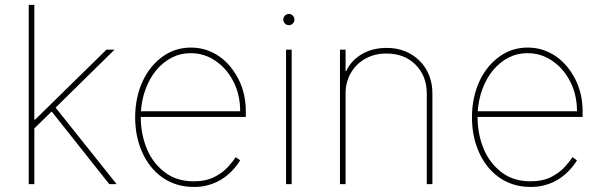

<svg xmlns="http://www.w3.org/2000/svg" viewBox="-20 -747 2448 779"><path d="M453.1 0H423.3L189.6 -294.7L119.3 -225.9V0H96.6V-727.3H119.3V-261.4H122.2L411.9 -545.5H444.6L205.6 -310.4Z M765.6 11.4Q728 11.4 696.2 1.2Q664.4 -8.9 638.3 -27.3Q612.2 -45.8 592 -71.2Q571.7 -96.6 557.9 -127.1Q528.4 -191.4 528.4 -271.3Q528.4 -313.2 536.6 -350.3Q544.7 -387.4 559.3 -418.5Q573.9 -449.6 594.1 -474.3Q614.3 -498.9 638.8 -516.7Q690 -554 754.3 -554Q787.6 -554 816.8 -544.4Q845.9 -534.8 870.4 -517.6Q894.9 -500.4 914.4 -476.6Q933.9 -452.8 948.2 -424.7Q977.3 -366.5 977.3 -295.5V-272.7H551.1Q551.1 -204.2 575.3 -144.5Q599.1 -85.9 649.5 -47.2Q697.1 -11.4 765.6 -11.4Q815.7 -11.4 850.1 -29.1Q867.5 -38 881.2 -48.3Q894.9 -58.6 905.2 -70Q925.8 -92.7 936.1 -109.4L954.5 -96.6Q948.5 -86.6 939.5 -74.8Q930.4 -62.9 918.3 -50.8Q906.2 -38.7 890.8 -27.3Q875.4 -16 856.5 -7.3Q837.7 1.4 815 6.6Q792.3 11.7 765.6 11.4ZM954.5 -295.5Q954.5 -362.2 927.2 -415.8Q899.9 -469.5 854.4 -500Q809.3 -531.2 754.3 -531.2Q713.1 -531.6 677.6 -513.5Q642 -495.4 615.2 -463.6Q588.4 -431.8 571.9 -388.7Q555.4 -345.5 551.8 -295.5Z M1129.3 0ZM1163.4 0H1140.6V-545.5H1163.4ZM1152 -644.9Q1142.8 -644.9 1136 -651.6Q1129.3 -658.4 1129.3 -667.6Q1129.3 -676.8 1136 -683.6Q1142.8 -690.3 1152 -690.3Q1161.2 -690.3 1168 -683.6Q1174.7 -676.8 1174.7 -667.6Q1174.7 -658.4 1168 -651.6Q1161.2 -644.9 1152 -644.9Z M1734.4 0H1711.6V-366.5Q1711.6 -438.9 1666.2 -484.4Q1620.7 -529.8 1548.3 -529.8Q1511.7 -530.2 1481.2 -517.9Q1450.6 -505.7 1428.4 -483.7Q1406.2 -461.6 1394 -431.6Q1381.7 -401.6 1382.1 -366.5V0H1359.4V-545.5H1382.1V-458.8H1384.9Q1403.4 -500 1446.4 -526.3Q1489.7 -552.6 1548.3 -552.6Q1589.1 -552.9 1623.4 -539.1Q1657.7 -525.2 1682.5 -500.4Q1707.4 -475.5 1721.1 -441.2Q1734.7 -407 1734.4 -366.5Z M2132.1 11.4Q2094.5 11.4 2062.7 1.2Q2030.9 -8.9 2004.8 -27.3Q1978.7 -45.8 1958.5 -71.2Q1938.2 -96.6 1924.4 -127.1Q1894.9 -191.4 1894.9 -271.3Q1894.9 -313.2 1903.1 -350.3Q1911.2 -387.4 1925.8 -418.5Q1940.3 -449.6 1960.6 -474.3Q1980.8 -498.9 2005.3 -516.7Q2056.5 -554 2120.7 -554Q2154.1 -554 2183.2 -544.4Q2212.4 -534.8 2236.9 -517.6Q2261.4 -500.4 2280.9 -476.6Q2300.4 -452.8 2314.6 -424.7Q2343.8 -366.5 2343.8 -295.5V-272.7H1917.6Q1917.6 -204.2 1941.8 -144.5Q1965.6 -85.9 2016 -47.2Q2063.6 -11.4 2132.1 -11.4Q2182.2 -11.4 2216.6 -29.1Q2234 -38 2247.7 -48.3Q2261.4 -58.6 2271.7 -70Q2292.3 -92.7 2302.6 -109.4L2321 -96.6Q2315 -86.6 2305.9 -74.8Q2296.9 -62.9 2284.8 -50.8Q2272.7 -38.7 2257.3 -27.3Q2241.8 -16 2223 -7.3Q2204.2 1.4 2181.5 6.6Q2158.7 11.7 2132.1 11.4ZM2321 -295.5Q2321 -362.2 2293.7 -415.8Q2266.3 -469.5 2220.9 -500Q2175.8 -531.2 2120.7 -531.2Q2079.5 -531.6 2044 -513.5Q2008.5 -495.4 1981.7 -463.6Q1954.9 -431.8 1938.4 -388.7Q1921.9 -345.5 1918.3 -295.5Z"/></svg>

Font: Linik Sans Thin
Style: Regular
Weight: 100
Designer: Fonts by Rasmus Andersson / Changes by Cristiano Sobral with parts from Marc Monis
Foundry: rsms
Version: Version 3.020; ttfautohint (v1.6)